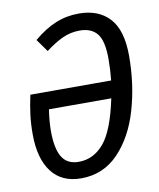

<svg xmlns="http://www.w3.org/2000/svg" viewBox="-81 -764 697 840"><g transform="rotate(-10 267.5 -344.0)"><path d="M511 -480Q511 -354 478.5 -241.5Q446 -129 378.5 -58.5Q311 12 212 12Q126 12 81 -47.5Q36 -107 36 -215Q36 -262 41 -301Q46 -340 56 -387H415Q420 -436 420 -482Q420 -562 394.5 -594Q369 -626 317 -626Q276 -626 239.5 -609Q203 -592 164 -562L124 -618Q174 -660 222.5 -680Q271 -700 326 -700Q414 -700 462.5 -646.5Q511 -593 511 -480ZM402 -310H125Q117 -256 117 -215Q117 -137 140 -99Q163 -61 214 -61Q280 -61 326.5 -116Q373 -171 402 -310Z"/></g></svg>

Font: Fira Sans Compressed
Style: Italic
Weight: 400
Width: 1
Italic angle: -8°
Designer: bBox Type GmbH & Carrois Corporate GbR & Edenspiekermann AG
Foundry: bBox Type GmbH & Carrois Corporate GbR & Edenspiekermann AG
Version: Version 4.301